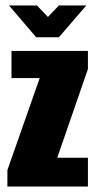

<svg xmlns="http://www.w3.org/2000/svg" viewBox="-20 -681 348 701"><path d="M7 0V-60L125 -396H22V-495H301V-429L189 -105H301V0ZM112 -545 13 -661H115L155 -619L195 -661H295L195 -545Z"/></svg>

Font: Alumni Sans Thin Black
Style: Regular
Weight: 900
Version: Version 1.018